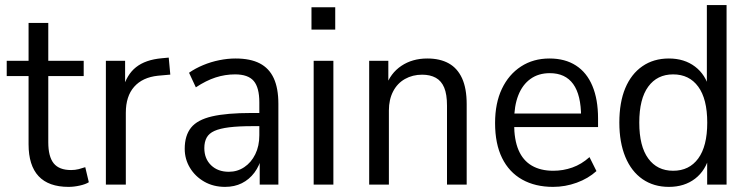

<svg xmlns="http://www.w3.org/2000/svg" viewBox="-20 -725 2943 754"><path d="M249.3 8.9Q170.9 8.9 131.6 -33.1Q92.2 -75.2 92.2 -158.5V-426.3H6.4V-486.3H92.2V-635H169.6V-486.3H308.7V-426.3H169.6V-166.3Q169.6 -110 190.9 -83.6Q212.1 -57.2 259.3 -57.2Q274.9 -57.2 289.2 -60.8Q303.4 -64.5 314.8 -68.5L328.8 -9.4Q316.6 -1.5 293.5 3.7Q270.4 8.9 249.3 8.9Z M395.8 0V-486.3H471.3V-374.8H462.3Q477.1 -431.7 514.2 -461.1Q551.3 -490.6 615.8 -496.3L642.6 -498.8L648.8 -432L599.9 -427.6Q539.4 -421.1 506.8 -384.1Q474.1 -347.1 474.1 -282.1V0Z M864 8.9Q818.1 8.9 782.3 -11.5Q746.5 -32 725.9 -66.1Q705.4 -100.1 705.4 -140.7Q705.4 -192.5 730.2 -223.6Q755 -254.6 812.8 -268Q870.6 -281.3 967.4 -281.3H1010.3V-229.6H971.7Q917 -229.6 880.3 -225.1Q843.6 -220.5 822.2 -210.9Q800.8 -201.3 791.6 -184.6Q782.4 -167.9 782.4 -143.4Q782.4 -101.7 809 -76Q835.5 -50.4 878.7 -50.4Q912.1 -50.4 939.3 -68.6Q966.6 -86.8 982.5 -119.2Q998.4 -151.5 998.4 -193.7V-322.9Q998.4 -381.1 976.4 -407Q954.4 -432.9 903.1 -432.9Q864.2 -432.9 826.7 -420.8Q789.1 -408.6 749.1 -382L722.4 -439.3Q747.1 -456.6 777.8 -469.3Q808.5 -482.1 841.4 -488.7Q874.2 -495.3 905.1 -495.3Q963.1 -495.3 1000.1 -476.1Q1037 -457 1055.1 -417.7Q1073.2 -378.4 1073.2 -317.1V0H999.9V-111.4H1008.5Q999.4 -74.3 979.1 -47.1Q958.7 -19.9 929.7 -5.5Q900.8 8.9 864 8.9Z M1203.2 -608.7V-696.5H1296.5V-608.7ZM1211.8 0V-486.3H1289.2V0Z M1429.8 0V-486.3H1505V-385.2H1495.3Q1513 -437.3 1556.1 -466.3Q1599.3 -495.3 1658 -495.3Q1707.9 -495.3 1742.2 -476.2Q1776.4 -457.2 1794.6 -417.5Q1812.7 -377.8 1812.7 -316.1V0H1735.4V-310Q1735.4 -354.7 1724.4 -381Q1713.4 -407.3 1691.4 -419.5Q1669.4 -431.7 1637.7 -431.7Q1600.3 -431.7 1570.3 -414.8Q1540.3 -397.9 1523.8 -366Q1507.2 -334 1507.2 -291.3V0Z M2152 8.9Q2081.8 8.9 2030.5 -19.9Q1979.2 -48.7 1951.7 -104.5Q1924.2 -160.3 1924.2 -241.9Q1924.2 -319.9 1951 -376.2Q1977.8 -432.6 2026 -463.9Q2074.2 -495.3 2137.8 -495.3Q2199.1 -495.3 2241.7 -467.8Q2284.3 -440.4 2306.4 -387.6Q2328.6 -334.8 2328.6 -259.7V-226.1H1983.3V-279.2H2277L2262 -265.6Q2262 -352.1 2231 -394.9Q2200.1 -437.7 2139.2 -437.7Q2094.7 -437.7 2063.3 -415.1Q2031.8 -392.5 2015.4 -350.8Q1999 -309.1 1999 -249.9V-239.3Q1999 -176 2016.4 -135.4Q2033.8 -94.8 2068.4 -74.6Q2102.9 -54.4 2152.9 -54.4Q2191.5 -54.4 2227.5 -67.1Q2263.6 -79.8 2295 -108L2322.3 -53.2Q2290 -23.9 2244.8 -7.5Q2199.7 8.9 2152 8.9Z M2606.7 8.9Q2547.2 8.9 2503.3 -21.4Q2459.4 -51.8 2435.8 -108.7Q2412.2 -165.7 2412.2 -243.4Q2412.2 -323.1 2435.5 -378.8Q2458.9 -434.6 2502.8 -464.9Q2546.7 -495.3 2606.7 -495.3Q2667.4 -495.3 2709.4 -463.5Q2751.4 -431.8 2766.1 -374.4H2755.9V-705H2833.3V0H2757.1V-114.6H2766.4Q2751.8 -55.8 2709.8 -23.4Q2667.7 8.9 2606.7 8.9ZM2623.5 -54.4Q2686.7 -54.4 2722 -102.6Q2757.4 -150.7 2757.4 -243.4Q2757.4 -336.5 2722 -384.7Q2686.7 -432.9 2623.5 -432.9Q2560.8 -432.9 2525.7 -384.8Q2490.5 -336.8 2490.5 -243.4Q2490.5 -150.7 2525.7 -102.6Q2560.8 -54.4 2623.5 -54.4Z"/></svg>

Font: Nunito Sans 12pt ExtraLight SemiCondensed
Style: Regular
Weight: 200
Width: 4
Version: Version 3.101;gftools[0.9.27]